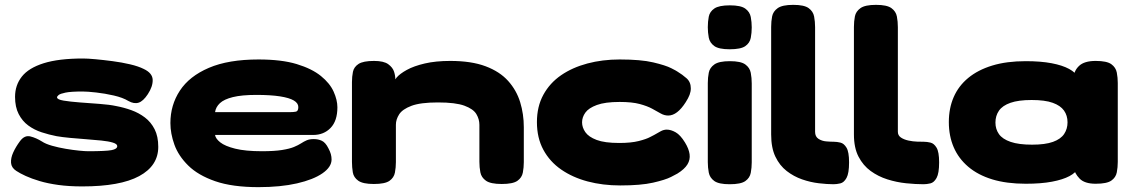

<svg xmlns="http://www.w3.org/2000/svg" viewBox="-20 -750 4670 791"><path d="M319 18Q264 18 220.5 12Q177 6 143.5 -4Q110 -14 86 -25Q62 -36 47 -46Q27 -59 25.5 -79Q24 -99 34.5 -122Q45 -145 62 -168Q81 -194 105 -188Q129 -182 153 -167Q168 -157 194.5 -149.5Q221 -142 250.5 -137Q280 -132 305 -129.5Q330 -127 343 -127Q416 -127 439.5 -131.5Q463 -136 463 -148Q463 -157 445 -162.5Q427 -168 397.5 -171Q368 -174 334 -176.5Q300 -179 268 -182Q236 -185 213 -189Q182 -195 151.5 -205Q121 -215 96.5 -233Q72 -251 57 -280Q42 -309 42 -351Q42 -399 70 -434.5Q98 -470 160 -489.5Q222 -509 322 -509Q341 -509 373.5 -506Q406 -503 444 -498Q482 -493 516 -485Q550 -477 572 -466Q608 -449 609 -421.5Q610 -394 589 -362Q570 -333 551 -327Q532 -321 509 -334Q486 -348 449 -356.5Q412 -365 376 -369Q340 -373 320 -373Q272 -373 250 -368.5Q228 -364 221.5 -358.5Q215 -353 215 -349Q215 -340 242 -335.5Q269 -331 309 -328Q349 -325 390 -322Q431 -319 459 -313Q491 -307 521.5 -296Q552 -285 577 -266Q602 -247 617 -217.5Q632 -188 632 -145Q632 -67 553.5 -24.5Q475 18 319 18Z M1045 21Q937 21 866.5 -3.5Q796 -28 755.5 -68Q715 -108 698.5 -154Q682 -200 682 -243Q682 -317 721 -376.5Q760 -436 840.5 -470.5Q921 -505 1045 -505Q1140 -505 1202.5 -486Q1265 -467 1302 -437Q1339 -407 1354.5 -372.5Q1370 -338 1370 -308Q1370 -252 1342 -223Q1314 -194 1270 -194H866Q868 -179 887.5 -163.5Q907 -148 949 -137.5Q991 -127 1059 -127Q1110 -127 1141.5 -132Q1173 -137 1191 -144.5Q1209 -152 1220.5 -159.5Q1232 -167 1243.5 -172Q1255 -177 1273 -177Q1291 -177 1306 -170Q1321 -163 1333 -139Q1340 -126 1343 -115Q1346 -104 1346 -93Q1346 -62 1308.5 -36Q1271 -10 1203.5 5.5Q1136 21 1045 21ZM866 -288H1175Q1189 -288 1199 -290Q1209 -292 1209 -309Q1209 -325 1190.5 -336Q1172 -347 1133.5 -353Q1095 -359 1036 -359Q976 -359 939.5 -350Q903 -341 886 -325Q869 -309 866 -288Z M1520 8Q1475 8 1456 -5.5Q1437 -19 1433.5 -40Q1430 -61 1430 -83V-412Q1430 -434 1434 -454Q1438 -474 1457 -486.5Q1476 -499 1521 -499Q1561 -499 1579.5 -485.5Q1598 -472 1603.5 -454.5Q1609 -437 1608.5 -423Q1608 -409 1610 -409L1604 -405Q1601 -415 1614 -430.5Q1627 -446 1656 -462Q1685 -478 1730 -488.5Q1775 -499 1835 -499Q1922 -499 1980.5 -477Q2039 -455 2073.5 -416.5Q2108 -378 2123 -329Q2138 -280 2138 -226V-82Q2138 -60 2134 -39Q2130 -18 2111.5 -5Q2093 8 2047 8Q2001 8 1982 -5.5Q1963 -19 1959 -40Q1955 -61 1955 -83V-236Q1955 -259 1942.5 -280Q1930 -301 1893.5 -314.5Q1857 -328 1784 -328Q1712 -328 1675 -314Q1638 -300 1624.5 -279Q1611 -258 1611 -236V-82Q1611 -60 1607 -39Q1603 -18 1584.5 -5Q1566 8 1520 8Z M2535 14Q2463 14 2401 -2.5Q2339 -19 2292 -51.5Q2245 -84 2218.5 -133Q2192 -182 2192 -247Q2192 -311 2218.5 -359.5Q2245 -408 2291.5 -440Q2338 -472 2400 -488.5Q2462 -505 2533 -505Q2620 -505 2671 -493Q2722 -481 2745.5 -469Q2769 -457 2771 -455Q2791 -443 2808.5 -427.5Q2826 -412 2826 -386Q2826 -373 2821 -359.5Q2816 -346 2805 -329Q2770 -274 2733 -274Q2717 -274 2702 -282.5Q2687 -291 2667 -302Q2647 -313 2615.5 -321.5Q2584 -330 2533 -330Q2473 -330 2439 -317.5Q2405 -305 2391.5 -286Q2378 -267 2378 -246Q2378 -225 2391.5 -205.5Q2405 -186 2438 -173.5Q2471 -161 2531 -161Q2580 -161 2611.5 -169Q2643 -177 2658.5 -185.5Q2674 -194 2675 -194Q2689 -202 2701.5 -209Q2714 -216 2727 -216Q2744 -216 2763.5 -205Q2783 -194 2802 -163Q2818 -137 2821 -114.5Q2824 -92 2812 -72.5Q2800 -53 2771 -35Q2768 -33 2744.5 -21Q2721 -9 2670.5 2.5Q2620 14 2535 14Z M2986 9Q2941 9 2922.5 -4.5Q2904 -18 2900 -39Q2896 -60 2896 -82V-408Q2896 -430 2900 -450.5Q2904 -471 2923 -484.5Q2942 -498 2987 -498Q3032 -498 3050.5 -484.5Q3069 -471 3073 -450Q3077 -429 3077 -406V-81Q3077 -59 3073 -38Q3069 -17 3050.5 -4Q3032 9 2986 9ZM2986 -547Q2941 -547 2922.5 -560.5Q2904 -574 2900 -595Q2896 -616 2896 -638Q2896 -661 2900 -681.5Q2904 -702 2923 -715Q2942 -728 2987 -728Q3032 -728 3050.5 -714.5Q3069 -701 3073 -680Q3077 -659 3077 -637Q3077 -615 3073 -594Q3069 -573 3050.5 -560Q3032 -547 2986 -547Z M3785 9Q3752 9 3713 5Q3674 1 3636 -11Q3598 -23 3567 -45.5Q3536 -68 3517 -104.5Q3498 -141 3498 -196V-639Q3498 -662 3502 -682.5Q3506 -703 3525 -716.5Q3544 -730 3589 -730Q3634 -730 3652.5 -716.5Q3671 -703 3675 -682Q3679 -661 3679 -638V-207Q3679 -192 3691.5 -183.5Q3704 -175 3722.5 -171Q3741 -167 3758.5 -166.5Q3776 -166 3786 -166Q3799 -166 3813.5 -162.5Q3828 -159 3838.5 -141.5Q3849 -124 3849 -81Q3849 -36 3838.5 -17Q3828 2 3813 5.5Q3798 9 3785 9ZM3414 9Q3388 9 3353.5 5Q3319 1 3284.5 -11Q3250 -23 3221 -45.5Q3192 -68 3174.5 -104.5Q3157 -141 3157 -196V-639Q3157 -662 3161 -682.5Q3165 -703 3184 -716.5Q3203 -730 3248 -730Q3293 -730 3311.5 -716.5Q3330 -703 3334 -682Q3338 -661 3338 -638V-207Q3338 -187 3352 -178Q3366 -169 3384 -167.5Q3402 -166 3415 -166Q3428 -166 3442.5 -162.5Q3457 -159 3467.5 -141.5Q3478 -124 3478 -81Q3478 -36 3467.5 -17Q3457 2 3442 5.5Q3427 9 3414 9Z M4494 7Q4448 7 4427.5 -14.5Q4407 -36 4404 -58H4422Q4413 -39 4386 -24.5Q4359 -10 4314 -1.5Q4269 7 4206 7Q4127 7 4068 -11Q4009 -29 3969 -63Q3929 -97 3909 -143.5Q3889 -190 3889 -247Q3889 -304 3909 -350Q3929 -396 3969 -429Q4009 -462 4068 -480Q4127 -498 4206 -498Q4268 -498 4312.5 -489.5Q4357 -481 4384.5 -466Q4412 -451 4422 -431H4404Q4404 -458 4425.5 -478.5Q4447 -499 4494 -499Q4540 -499 4558.5 -485.5Q4577 -472 4581 -451Q4585 -430 4585 -408V-83Q4585 -61 4581 -40Q4577 -19 4558.5 -6Q4540 7 4494 7ZM4232 -154Q4286 -154 4318 -165.5Q4350 -177 4364 -198Q4378 -219 4378 -246Q4378 -274 4363.5 -294.5Q4349 -315 4317 -326.5Q4285 -338 4230 -338Q4176 -338 4143 -326.5Q4110 -315 4095.5 -294Q4081 -273 4081 -245Q4081 -218 4095.5 -197.5Q4110 -177 4143.5 -165.5Q4177 -154 4232 -154Z"/></svg>

Font: Fredoka Expanded
Style: Bold
Weight: 700
Width: 7
Designer: Ben Nathan
Foundry: Milena B. Brandão, Ben Nathan
Version: Version 2.001